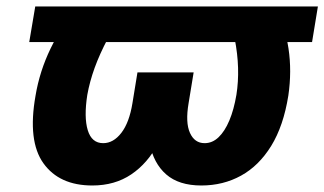

<svg xmlns="http://www.w3.org/2000/svg" viewBox="-20 -566 1007 596"><path d="M966.8 -545.9 948.7 -435.5H70.8L89.4 -545.9ZM222.2 -545.9H375Q339.8 -493.7 314.7 -446.3Q289.6 -398.9 273.9 -355.7Q258.3 -312.5 251 -271.5Q240.2 -202.1 252.4 -161.9Q264.6 -121.6 300.3 -121.6Q332 -121.6 356.7 -153.6Q381.3 -185.5 391.1 -245.6L406.7 -341.3H529.8L516.1 -264.2Q503.4 -182.6 470.9 -120.8Q438.5 -59.1 387.5 -24.7Q336.4 9.8 266.6 9.8Q164.1 9.8 114.7 -59.3Q65.4 -128.4 90.3 -269Q103 -345.2 137.2 -415.8Q171.4 -486.3 222.2 -545.9ZM681.2 -545.9H833.5Q864.7 -486.3 875.5 -415.8Q886.2 -345.2 875 -269Q859.9 -174.8 821.8 -113Q783.7 -51.3 728.3 -20.8Q672.9 9.8 605 9.8Q535.2 9.8 495.8 -24.7Q456.5 -59.1 444.6 -120.8Q432.6 -182.6 445.8 -264.2L459 -341.3H581.1L565.4 -245.6Q555.2 -185.5 569.6 -153.6Q584 -121.6 615.2 -121.6Q639.2 -121.6 658.4 -139.9Q677.7 -158.2 691.9 -191.9Q706.1 -225.6 713.9 -272Q720.2 -312 719 -355.2Q717.8 -398.4 708.5 -446Q699.2 -493.7 681.2 -545.9Z"/></svg>

Font: Inter 18pt ExtraBold
Style: Italic
Weight: 800
Italic angle: -9.3988°
Designer: Rasmus Andersson
Foundry: rsms
Version: Version 4.001;git-66647c0bb